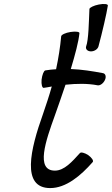

<svg xmlns="http://www.w3.org/2000/svg" viewBox="-20 -937 570 979"><path d="M436 -891C433 -827 432 -734 419 -700C415 -686 427 -675 444 -675C461 -675 478 -686 482 -700C501 -770 524 -869 530 -909C530 -917 510 -919 484 -914C458 -909 436 -898 436 -891ZM203 -489C216 -491 230 -493 244 -496C231 -449 215 -402 199 -355C135 -176 87 22 236 22C316 22 391 -40 453 -111C458 -118 448 -133 430 -146C412 -158 392 -163 387 -156C348 -113 308 -67 260 -67C160 -67 213 -219 260 -349C277 -397 296 -451 314 -505C371 -511 426 -512 478 -502C491 -500 507 -512 515 -529C523 -546 518 -562 505 -564C452 -574 397 -583 341 -585C363 -658 381 -725 385 -768C386 -775 366 -778 340 -774C314 -770 293 -760 292 -752C287 -697 278 -640 266 -584C248 -583 229 -581 211 -578C203 -576 195 -555 192 -531C190 -506 195 -488 203 -489Z"/></svg>

Font: Nupuram Condensed Oblique
Style: Regular
Weight: 400
Width: 3
Designer: Santhosh Thottingal (santhosh.thottingal@gmail.com)
Foundry: SMC
Version: Version 1.000